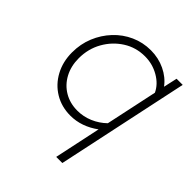

<svg xmlns="http://www.w3.org/2000/svg" viewBox="-196 -625 952 952"><g transform="rotate(45 280.0 -149.0)"><path d="M354 204 406 -41Q372 -16 335 -3Q298 10 259 10Q197 10 148 -19.5Q99 -49 71 -101Q43 -153 43 -218Q43 -277 64 -328Q85 -379 122 -418.5Q159 -458 208 -480Q257 -502 312 -502Q366 -502 412 -480Q458 -458 486 -420L502 -492H545L397 204ZM266 -32Q308 -32 347 -48.5Q386 -65 417 -95L475 -367Q456 -408 411 -434Q366 -460 313 -460Q250 -460 199 -427.5Q148 -395 117.5 -341Q87 -287 87 -221Q87 -166 110 -123Q133 -80 173.5 -56Q214 -32 266 -32Z"/></g></svg>

Font: Red Hat Display
Style: Italic
Weight: 300
Italic angle: -12°
Designer: Pentagram, MCKL
Foundry: Pentagram, MCKL
Version: Version 1.023